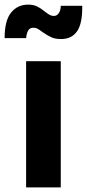

<svg xmlns="http://www.w3.org/2000/svg" viewBox="-69 -811 376 831"><path d="M44 -546H194V0H44ZM115 -672Q102 -682 94 -686.5Q86 -691 76 -691Q60 -691 53 -679Q46 -667 44 -646H-49Q-49 -722 -21 -756.5Q7 -791 53 -791Q76 -791 92 -783Q108 -775 125 -761Q138 -751 146 -746.5Q154 -742 164 -742Q178 -742 186 -755Q194 -768 194 -786H287Q288 -709 264.5 -675.5Q241 -642 196 -642Q170 -642 153.5 -649.5Q137 -657 115 -672Z"/></svg>

Font: Eudoxus Sans ExtraBold
Style: Regular
Weight: 800
Designer: Stijn de Vries
Foundry: tokotype
Version: Version 2.005